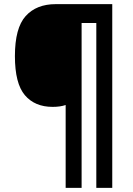

<svg xmlns="http://www.w3.org/2000/svg" viewBox="-20 -780 641 927"><path d="M522 127H445V-669H374V127H297V-273Q271 -264 234 -264Q148 -264 100 -320.5Q52 -377 52 -509Q52 -645 104 -702.5Q156 -760 249 -760H522Z"/></svg>

Font: Noto Sans Gujarati SemiCondensed
Style: Bold
Weight: 700
Width: 4
Designer: Jelle Bosma - Monotype Design Team, Universal Thirst
Foundry: Monotype Imaging Inc.
Version: Version 2.106; ttfautohint (v1.8.4.7-5d5b)